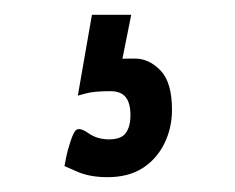

<svg xmlns="http://www.w3.org/2000/svg" viewBox="-20 -22 317 259"><path d="M125 217Q101 217 84 209.5Q67 202 67 202Q67 202 69 191.5Q71 181 75 169Q79 157 82 154Q87 149 99 157.5Q111 166 127 166Q144 166 150 157Q156 148 156 134Q156 117 149.5 109Q143 101 129 101Q107 101 96 104Q85 107 85 107L104 -2H157L145 58Q145 58 144.5 57.5Q144 57 162 57Q181 57 196.5 73Q212 89 212 126Q212 151 201.5 172Q191 193 172 205Q153 217 125 217Z"/></svg>

Font: Yanone Kaffeesatz SemiBold
Style: Regular
Weight: 600
Designer: Yanone (Cyrillic: Daniel Pouzeot, Huerta Tipografica, and Cyreal)
Foundry: Yanone
Version: Version 2.003